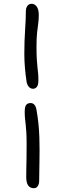

<svg xmlns="http://www.w3.org/2000/svg" viewBox="-20 -831 336 1010"><path d="M158 159Q139 159 128.5 145Q118 131 118 100Q118 75 118.5 53.5Q119 32 119.5 3Q120 -26 120 -72Q120 -111 118.5 -135.5Q117 -160 115 -177Q113 -194 111.5 -209Q110 -224 110 -244Q110 -270 118 -279.5Q126 -289 141 -289Q153 -289 161 -280Q169 -271 172 -253Q185 -179 187 -109Q189 -39 187.5 20Q186 79 186 121Q186 136 179 147.5Q172 159 158 159ZM154 -364Q141 -364 132 -374Q123 -384 120 -400Q108 -478 108 -547Q108 -616 112 -673Q116 -730 116 -770Q116 -789 124 -800Q132 -811 146 -811Q163 -811 173.5 -796Q184 -781 184 -752Q184 -728 181 -707Q178 -686 175 -658.5Q172 -631 172 -586Q172 -546 173.5 -520.5Q175 -495 177 -478Q179 -461 180.5 -445.5Q182 -430 182 -409Q182 -383 173.5 -373.5Q165 -364 154 -364Z"/></svg>

Font: Shantell Sans Light
Style: Regular
Weight: 300
Designer: Stephen Nixon, Anya Danilova, Shantell Martin
Foundry: Arrow Type
Version: Version 1.011;[c5ecc13dd]